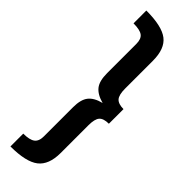

<svg xmlns="http://www.w3.org/2000/svg" viewBox="-326 -838 975 975"><g transform="rotate(45 161.5 -350.0)"><path d="M35 138V46Q80 46 99.5 31.5Q119 17 119 -18V-228Q119 -283 140.5 -310Q162 -337 210 -349Q162 -362 140.5 -389Q119 -416 119 -472V-682Q119 -718 100 -732Q81 -746 35 -746V-838Q147 -838 193 -802.5Q239 -767 239 -681V-482Q239 -436 254.5 -419Q270 -402 307 -402V-297Q269 -297 254 -280Q239 -263 239 -218V-19Q239 66 192.5 102Q146 138 35 138Z"/></g></svg>

Font: Trujillo Medium
Style: Regular
Weight: 500
Designer: Fira Sans original fonts by bBox Type GmbH, Carrois Corporate GbR, & Edenspiekermann AG / Changes by Cristiano Sobral
Foundry: Fira Sans original fonts by bBox Type GmbH, Carrois Corporate GbR, & Edenspiekermann AG / Changes by Cristiano Sobral
Version: Version 4.301;October 17, 2021;FontCreator 14.0.0.2814 64-bi